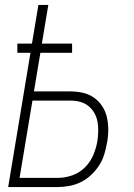

<svg xmlns="http://www.w3.org/2000/svg" viewBox="-20 -755 540 775"><path d="M13 0 103 -542H50V-579H109L135 -735H175L149 -579H271V-542H143L117 -386H264Q290 -386 314.5 -380.5Q339 -375 359 -361Q379 -347 392.5 -326.5Q406 -306 411.5 -281.5Q417 -257 417 -231Q417 -205 412 -179Q408 -156 401 -132.5Q394 -109 380.5 -88Q367 -67 348 -49Q329 -31 306.5 -20Q284 -9 260 -4.5Q236 0 213 0ZM213 -37Q242 -37 271 -47Q300 -57 322 -78.5Q344 -100 356 -128Q368 -156 373 -185Q376 -205 376.5 -225Q377 -245 373.5 -264Q370 -283 360.5 -299.5Q351 -316 336.5 -327.5Q322 -339 303 -344Q284 -349 264 -349H111L59 -37Z"/></svg>

Font: Iosevka SS04 Extralight
Style: Italic
Weight: 200
Italic angle: -9°
Monospace: yes
Designer: Belleve Invis
Foundry: Belleve Invis
Version: Version 19.0.0; ttfautohint (v1.8.4)